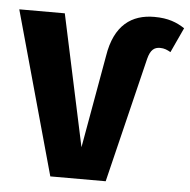

<svg xmlns="http://www.w3.org/2000/svg" viewBox="-70 -764 807 815"><g transform="rotate(5 333.0 -356.5)"><path d="M174 0H410L540 -533C550 -572 566 -584 591 -584C609 -584 622 -578 636 -570L685 -676C651 -698 615 -713 555 -713C460 -713 386 -664 365 -529L295 -135L175 -695H-19Z"/></g></svg>

Font: Fira Sans ExtraBold
Style: Regular
Weight: 800
Designer: bBox Type GmbH & Carrois Corporate GbR & Edenspiekermann AG
Foundry: bBox Type GmbH & Carrois Corporate GbR & Edenspiekermann AG
Version: Version 4.300;PS 004.300;hotconv 1.0.88;makeotf.lib2.5.64775